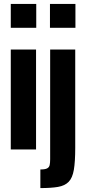

<svg xmlns="http://www.w3.org/2000/svg" viewBox="-20 -763 441 980"><path d="M35 -621V-743H165V-621ZM35 0V-510H164V0ZM235 -621V-743H365V-621ZM186 197V102Q210 102 220.5 96.5Q231 91 233.5 79.5Q236 68 236 50V-510H364V-9Q364 62 357 103.5Q350 145 330.5 165Q311 185 276 191Q241 197 186 197Z"/></svg>

Font: Saira ExtraCondensed ExtraBold
Style: Regular
Weight: 800
Width: 2
Designer: Hector Gatti with collaboration of the Omnibus-Type team
Foundry: Omnibus-Type
Version: Version 1.101